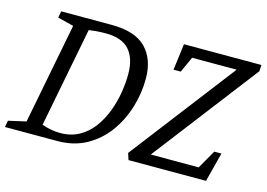

<svg xmlns="http://www.w3.org/2000/svg" viewBox="-92 -770 1290 929"><g transform="rotate(15 552.5 -305.5)"><path d="M-8 0 -2 -33 86 -53 184 -558 104 -578 110 -611H362Q481 -611 535.5 -555Q590 -499 590 -402Q590 -328 568 -256.5Q546 -185 503.5 -127Q461 -69 398.5 -34.5Q336 0 254 0ZM256 -41Q311 -41 352 -64Q393 -87 421.5 -125.5Q450 -164 468 -211.5Q486 -259 494 -308Q502 -357 502 -401Q502 -480 464.5 -522Q427 -564 347 -564Q318 -564 296.5 -562Q275 -560 262 -558L165 -58Q182 -51 206.5 -46Q231 -41 256 -41ZM611 0 600 -33 1003 -558H780L744 -479H708L725 -611H1113L1111 -579L708 -54H948L1001 -147H1037L999 0Z"/></g></svg>

Font: Manuale
Style: Italic
Weight: 400
Italic angle: -11°
Designer: Eduardo Tunni / Pablo Cosgaya
Foundry: Eduardo Tunni / Pablo Cosgaya
Version: Version 1.002